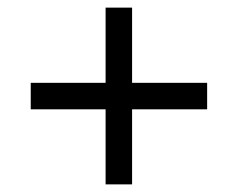

<svg xmlns="http://www.w3.org/2000/svg" viewBox="-20 -585 610 506"><path d="M328.1 -296.9V-99.1H258.3V-296.9H61V-366.7H258.3V-564.9H328.1V-366.7H525.9V-296.9Z"/></svg>

Font: Liberation Serif
Style: Bold Italic
Weight: 700
Italic angle: -16.333°
Designer: Steve Matteson
Foundry: Ascender Corporation
Version: Version 2.1.5